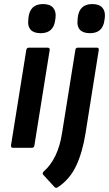

<svg xmlns="http://www.w3.org/2000/svg" viewBox="-20 -726 535 943"><path d="M44 0Q33 0 34 -12L109 -480Q111 -492 122 -492H213Q226 -492 224 -480L149 -12Q147 0 137 0ZM180 -563Q146 -563 130.5 -580Q115 -597 119 -627L120 -641Q128 -706 191 -706Q225 -706 240.5 -688.5Q256 -671 253 -641L251 -627Q243 -563 180 -563ZM350 -480Q351 -492 363 -492H455Q467 -492 465 -480L400 -71Q385 23 353.5 89.5Q322 156 262 195Q255 199 248 193L193 133Q185 125 196 115Q229 86 252 39Q275 -8 285 -74ZM422 -563Q388 -563 372.5 -580Q357 -597 361 -627L362 -641Q370 -706 433 -706Q467 -706 482.5 -688.5Q498 -671 495 -641L493 -627Q485 -563 422 -563Z"/></svg>

Font: Sofia Sans
Style: Bold Italic
Weight: 700
Italic angle: -9°
Designer: Botio Nikoltchev, Ani Petrova
Foundry: lettersoup
Version: Version 4.101; ttfautohint (v1.8.4.7-5d5b)